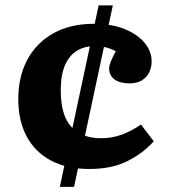

<svg xmlns="http://www.w3.org/2000/svg" viewBox="-20 -676 656 730"><path d="M207.5 34.5 355 -655.5H409L261.5 34.5ZM320 -33.5Q234 -33.5 173.5 -65.7Q113 -98 81.2 -157.7Q49.5 -217.5 49.5 -299Q49.5 -385 84 -449.2Q118.5 -513.5 183 -549.5Q247.5 -585.5 337 -585.5Q404.5 -585.5 453.8 -565.5Q503 -545.5 529.8 -513.2Q556.5 -481 556.5 -442.5Q556.5 -420 547.3 -401Q538 -382 519.5 -370.5Q501 -359 472 -359Q435.5 -359 415.3 -374.2Q395 -389.5 395 -416Q395 -426.5 401 -441.5Q407 -456.5 420 -481Q403.5 -490.5 383.8 -495.5Q364 -500.5 338.5 -500.5Q301.5 -500.5 272.8 -483.2Q244 -466 227.5 -429Q211 -392 211 -332.5Q211 -236.5 251.5 -193.5Q292 -150.5 363 -150.5Q406.5 -150.5 443 -164Q479.5 -177.5 516 -202.5L564.5 -139Q525.5 -94.5 465.5 -64Q405.5 -33.5 320 -33.5Z"/></svg>

Font: Literata Variable Black
Style: Regular
Weight: 900
Designer: Latin by Veronika Burian and Jose Scaglione. Greek by Irene Vlachou. Cyrillic by Vera Evstafieva.
Foundry: TypeTogether
Version: Version 3.021